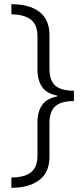

<svg xmlns="http://www.w3.org/2000/svg" viewBox="-20 -734 399 912"><path d="M34 109Q96 109 127 84.5Q158 60 158 6V-153Q158 -204 180.5 -235.5Q203 -267 252 -276V-280Q202 -289 180 -321Q158 -353 158 -404V-561Q158 -616 127 -640.5Q96 -665 34 -666V-714Q121 -714 168 -677Q215 -640 215 -567V-409Q215 -351 243 -327Q271 -303 331 -303V-254Q271 -254 243 -229.5Q215 -205 215 -149V11Q215 84 167 121Q119 158 34 158Z"/></svg>

Font: Noto Sans Thai Looped UI Light
Style: Regular
Weight: 300
Designer: Cadson Demak Team
Foundry: Cadson Demak Co., Ltd.
Version: Version 1.000